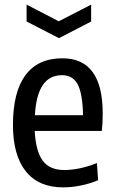

<svg xmlns="http://www.w3.org/2000/svg" viewBox="-20 -801 498 830"><path d="M95 -781 234 -709 374 -781V-708L235 -636L95 -708ZM253 9Q147 9 91.5 -60.5Q36 -130 36 -261Q36 -403 90 -476Q144 -549 250 -549Q424 -549 424 -311Q424 -285 423 -268.5Q422 -252 420 -235H130Q135 -146 165 -106Q195 -66 258 -66Q288 -66 323 -73Q358 -80 399 -96L404 -22Q372 -8 331.5 0.5Q291 9 253 9ZM248 -476Q140 -476 131 -303H339Q337 -396 316 -436Q295 -476 248 -476Z"/></svg>

Font: Encode Sans Compressed
Style: Medium
Weight: 500
Designer: Pablo Impallari, Andres Torresi
Foundry: Pablo Impallari, Andres Torresi
Version: Version 1.000; ttfautohint (v1.00) -l 8 -r 50 -G 200 -x 14 -